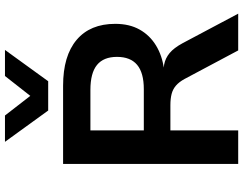

<svg xmlns="http://www.w3.org/2000/svg" viewBox="-123 -856 979 773"><g transform="rotate(-90 366.5 -469.5)"><path d="M93 0V-705H408Q528 -705 592.5 -650.5Q657 -596 657 -495Q657 -438 634 -397Q611 -356 570 -331Q529 -306 476 -299L479 -300L494 -298Q519 -293 539.5 -276Q560 -259 579 -224L698 0H550L435 -216Q423 -238 408.5 -250.5Q394 -263 375 -268Q356 -273 329 -273H228V0ZM228 -380H394Q460 -380 492 -407Q524 -434 524 -488Q524 -542 491.5 -568.5Q459 -595 391 -595H228ZM308 -765 182 -939H288L367 -837L447 -939H552L426 -765Z"/></g></svg>

Font: Nunito Sans 8pt
Style: Bold
Weight: 700
Version: Version 3.101;gftools[0.9.27]